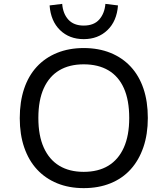

<svg xmlns="http://www.w3.org/2000/svg" viewBox="-20 -962 865 991"><path d="M412 9Q336 9 275 -16Q214 -41 171 -87.5Q128 -134 105 -201Q82 -268 82 -352Q82 -437 104.5 -504Q127 -571 170 -617.5Q213 -664 274.5 -689Q336 -714 412 -714Q489 -714 550.5 -689Q612 -664 655 -617.5Q698 -571 720.5 -504.5Q743 -438 743 -353Q743 -269 720 -202Q697 -135 654.5 -88Q612 -41 550.5 -16Q489 9 412 9ZM412 -75Q487 -75 539 -106.5Q591 -138 619 -200Q647 -262 647 -353Q647 -445 619.5 -506.5Q592 -568 539.5 -599Q487 -630 412 -630Q338 -630 286 -599Q234 -568 206 -506.5Q178 -445 178 -353Q178 -262 206 -200Q234 -138 286 -106.5Q338 -75 412 -75ZM412 -760Q338 -760 290 -806.5Q242 -853 236 -934L301 -942Q305 -891 333 -860.5Q361 -830 412 -830Q465 -830 492.5 -861.5Q520 -893 524 -942L589 -934Q583 -853 534.5 -806.5Q486 -760 412 -760Z"/></svg>

Font: Nunito Sans 6pt
Style: Regular
Weight: 400
Version: Version 3.101;gftools[0.9.27]